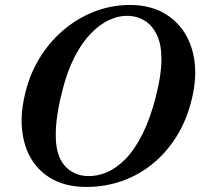

<svg xmlns="http://www.w3.org/2000/svg" viewBox="-20 -733 810 766"><path d="M509.5 -713Q577.5 -711 629.8 -683Q682 -655 714.5 -605.2Q747 -555.5 756 -488.2Q765 -421 746 -341Q725.5 -253.5 682.8 -186.2Q640 -119 581.8 -73.8Q523.5 -28.5 454.5 -6.8Q385.5 15 311 12.5Q242.5 10.5 190 -17.8Q137.5 -46 106 -97Q74.5 -148 67.8 -218.2Q61 -288.5 84 -374Q104 -449.5 144.8 -512.2Q185.5 -575 242.5 -620.8Q299.5 -666.5 367.5 -690.8Q435.5 -715 509.5 -713ZM328 -30.5Q366 -29 404.8 -45Q443.5 -61 480 -98Q516.5 -135 547.5 -196.2Q578.5 -257.5 601.5 -346Q613.5 -393.5 619 -432.2Q624.5 -471 624 -502Q623.5 -556 606.5 -592.5Q589.5 -629 561 -648.2Q532.5 -667.5 496.5 -669.5Q457.5 -672 417.8 -654.2Q378 -636.5 342 -599Q306 -561.5 276.5 -503.8Q247 -446 228 -368Q214.5 -315 208.5 -272.8Q202.5 -230.5 202.5 -198.5Q201.5 -114.5 236.5 -73.8Q271.5 -33 328 -30.5Z"/></svg>

Font: Fraunces Medium
Style: Italic
Weight: 500
Italic angle: -16°
Version: Version 1.000;[b76b70a41]